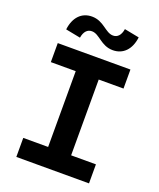

<svg xmlns="http://www.w3.org/2000/svg" viewBox="-170 -1054 959 1157"><g transform="rotate(20 310.0 -475.5)"><path d="M77 0H543V-122H384V-608H543V-730H77V-608H236.5V-122H77ZM217 -951C151 -951 106 -904.5 96.5 -825L191.5 -806.5C198 -847.5 218.5 -867.5 246.5 -867.5C296.5 -867.5 325.5 -803 402.5 -803C468.5 -803 514 -849.5 523.5 -929L428.5 -947.5C422 -906 401.5 -886.5 374 -886.5C323.5 -886.5 294 -951 217 -951Z"/></g></svg>

Font: Monaspace Neon
Style: Bold
Weight: 700
Designer: Riley Cran & the Lettermatic Team
Foundry: Lettermatic
Version: Version 1.200 (Monaspace Neon)